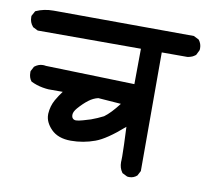

<svg xmlns="http://www.w3.org/2000/svg" viewBox="-72 -633 704 646"><g transform="rotate(10 280.0 -309.5)"><path d="M373 -100.6Q373 -103.5 373.3 -107.4Q373.5 -111.3 373.5 -120.6Q373.5 -149.4 370.1 -220.7Q312.5 -169.9 275.9 -156.7Q236.3 -142.1 193.8 -142.1Q149.9 -142.1 126 -166.5Q103.5 -189.9 103.5 -215.3Q103.5 -216.8 103.5 -218.8Q105 -244.6 117.2 -266.6Q127 -283.7 138.7 -299.3H89.8Q81.1 -299.8 69.8 -301.8Q48.3 -305.7 29.8 -314.9L28.8 -315.9Q20 -327.1 20 -344.2Q20 -346.2 20 -349.1L28.8 -365.7Q42.5 -376.5 57.6 -376.5Q63 -376.5 67.9 -375.5L371.6 -366.7L372.6 -487.8H20L2.4 -496.6L2 -497.6Q-9.3 -510.7 -9.3 -528.3Q-9.3 -529.8 -9.3 -532.7L0 -549.8L1.5 -550.8Q28.3 -563 60.5 -563Q64.9 -563 69.3 -563L540.5 -561L558.1 -552.2L559.1 -551.3Q568.4 -539.1 568.4 -523.9Q568.4 -518.1 567.4 -516.1L559.1 -499.5Q551.8 -494.1 547.4 -492.2Q539.1 -488.8 531.7 -487.8H443.8V-82.5L435.1 -65.9Q423.8 -55.7 408.7 -55.7Q402.8 -55.7 400.9 -56.6L384.3 -64.9L383.3 -66.4Q373 -80.6 373 -100.6ZM184.1 -229Q184.1 -220.7 188.2 -216.6Q192.4 -212.4 199.2 -212.4Q207 -212.4 222.4 -216.8Q237.8 -221.2 248.5 -224.6Q270 -232.4 290 -242.7Q311.5 -258.3 338.4 -293.5L260.3 -299.3Q243.2 -295.4 228 -283.7Q211.9 -271.5 195.3 -252.4Q184.1 -239.3 184.1 -229Z"/></g></svg>

Font: Bakudai
Style: Medium
Weight: 500
Version: Version 1.48